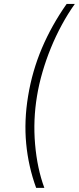

<svg xmlns="http://www.w3.org/2000/svg" viewBox="-20 -781 390 949"><path d="M119 -306.8Q139.2 -429.7 187.1 -542.8Q235.1 -655.9 309.3 -761.4H349.8Q315.3 -713.1 285.5 -658Q255.7 -603 231.7 -544.4Q207.7 -485.8 190.2 -425.6Q172.6 -365.4 163 -306.8Q143.1 -187.9 153.4 -68.5Q163.7 51.5 199.2 147.7H158.7Q120 41.5 109.4 -71.6Q98.7 -184.7 119 -306.8Z"/></svg>

Font: Inter P Extra Light
Style: Italic
Weight: 200
Italic angle: 9.39999°
Designer: Rasmus Andersson
Foundry: rsms
Version: Version 3.018;git-588b23468